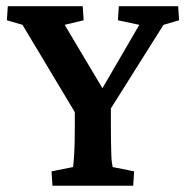

<svg xmlns="http://www.w3.org/2000/svg" viewBox="-20 -593 594 613"><path d="M502 -513.7 297.9 -189.5 334 -277.3V-181.6Q334 -157.2 334.5 -136.2Q335 -115.2 335.4 -99.1Q335.9 -83 337.4 -72.8Q338.9 -62.5 339.8 -59.6L408.2 -45.9L405.3 0H147.5L144.5 -45.9L212.9 -59.6Q213.9 -62.5 214.8 -72.8Q215.8 -83 216.8 -99.1Q217.8 -115.2 218.3 -136.2Q218.8 -157.2 218.8 -181.6V-277.3L246.1 -189.5L51.8 -513.7L2 -528.3L4.9 -573.2H244.1L247.1 -528.3L186.5 -513.7L317.4 -293.9H296.9L424.8 -513.7L356.4 -528.3L359.4 -573.2H548.8L551.8 -528.3Z"/></svg>

Font: Crimson Pro ExtraLight SemiBold
Style: Regular
Weight: 600
Version: Version 1.002